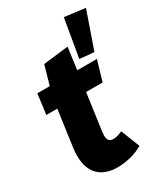

<svg xmlns="http://www.w3.org/2000/svg" viewBox="-203 -905 889 1016"><g transform="rotate(-30 242.0 -396.5)"><path d="M319 -137 364 -22Q331 -2 289 8.5Q247 19 210 19Q133 19 92.5 -22Q52 -63 52 -141Q52 -163 55 -187L86 -410H19L35 -533H111L144 -649L297 -667L279 -533H399L363 -410H262L231 -187Q229 -169 229 -163Q229 -141 238 -131.5Q247 -122 264 -122Q286 -122 319 -137ZM484 -796 406 -571 318 -579 358 -812Z"/></g></svg>

Font: Trujillo ExtraBold
Style: Italic
Weight: 800
Italic angle: -8°
Designer: Fira Sans original fonts by bBox Type GmbH, Carrois Corporate GbR, & Edenspiekermann AG / Changes by Cristiano Sobral
Foundry: Fira Sans original fonts by bBox Type GmbH, Carrois Corporate GbR, & Edenspiekermann AG / Changes by Cristiano Sobral
Version: Version 4.301;July 28, 2020;FontCreator 13.0.0.2655 64-bit